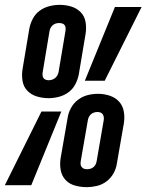

<svg xmlns="http://www.w3.org/2000/svg" viewBox="-47 -764 604 792"><path d="M153 -359Q129 -359 105.5 -366Q82 -373 66 -389.5Q50 -406 46 -430Q42 -454 46 -479L74 -646Q78 -667 88.5 -687Q99 -707 117 -720Q135 -733 156.5 -738.5Q178 -744 199 -744Q224 -744 247 -737Q270 -730 286 -713.5Q302 -697 306 -673Q310 -649 306 -624L278 -457Q274 -436 263.5 -416Q253 -396 235 -383Q217 -370 195.5 -364.5Q174 -359 153 -359ZM303 -431 427 -735H537L385 -431ZM154 -433Q161 -433 168.5 -435.5Q176 -438 181.5 -443Q187 -448 190.5 -455Q194 -462 195 -469L223 -636Q224 -643 223.5 -649.5Q223 -656 219.5 -660.5Q216 -665 210 -667Q204 -669 197 -669Q190 -669 183 -667Q176 -665 170 -659.5Q164 -654 161 -647.5Q158 -641 157 -634L129 -466Q128 -460 128.5 -453.5Q129 -447 132.5 -442Q136 -437 142 -435Q148 -433 154 -433ZM311 8Q286 8 262.5 1.5Q239 -5 223.5 -21.5Q208 -38 203.5 -62Q199 -86 203 -111L232 -278Q235 -299 246 -319Q257 -339 275 -352.5Q293 -366 314 -371.5Q335 -377 357 -377Q382 -377 405 -369.5Q428 -362 443.5 -345.5Q459 -329 463.5 -305Q468 -281 464 -256L435 -89Q432 -68 421 -48.5Q410 -29 392 -15.5Q374 -2 352.5 3Q331 8 311 8ZM-27 0 124 -304H206L82 0ZM312 -66Q319 -66 326 -68Q333 -70 339 -75Q345 -80 348 -87Q351 -94 352 -101L381 -269Q382 -275 381 -281.5Q380 -288 376.5 -293Q373 -298 367 -300Q361 -302 355 -302Q347 -302 340 -299.5Q333 -297 327.5 -292Q322 -287 319 -280Q316 -273 315 -266L286 -99Q285 -92 285.5 -86Q286 -80 290 -75Q294 -70 299.5 -68Q305 -66 312 -66Z"/></svg>

Font: iosevka_custom_sans_ss08 SmBd
Style: Italic
Weight: 600
Italic angle: -10°
Designer: Belleve Invis
Foundry: Belleve Invis
Version: Version 10.3.0; ttfautohint (v1.8.3)